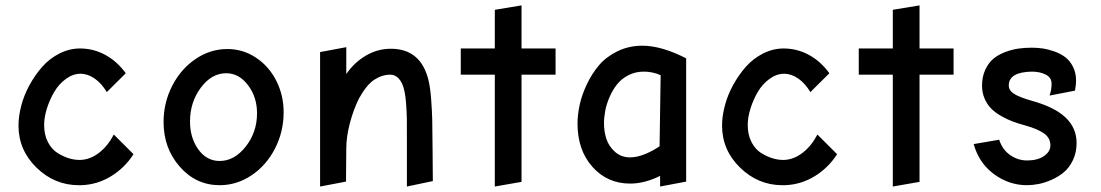

<svg xmlns="http://www.w3.org/2000/svg" viewBox="-20 -680 4041 705"><path d="M275.9 -92.8H271Q253.4 -92.8 233.6 -98.6Q213.9 -104.5 192.1 -117.7Q170.4 -130.9 156.2 -157.7Q142.1 -184.6 142.1 -221.2Q142.1 -249.5 152.3 -282Q162.6 -314.5 179.4 -343Q196.3 -371.6 222.2 -390.4Q248 -409.2 275.9 -409.2Q302.2 -409.2 327.6 -391.6Q353 -374 372.1 -341.8L441.9 -411.1Q409.2 -455.6 366 -478.8Q322.8 -502 273.9 -502Q234.4 -502 198 -483.4Q161.6 -464.8 135 -434.6Q108.4 -404.3 88.1 -367.2Q67.9 -330.1 57.9 -291.5Q47.9 -252.9 47.9 -219.2Q47.9 -128.9 114 -64.5Q180.2 0 269 0H278.8Q336.9 -2 387.2 -32.5Q437.5 -63 470.2 -113.8L397.9 -186Q376 -144 343.8 -119.1Q311.5 -94.2 275.9 -92.8Z M786.6 0Q849.6 0 903.8 -36.4Q958 -72.8 989.7 -134.5Q1021.5 -196.3 1021.5 -268.1Q1021.5 -330.1 994.6 -383.3Q967.8 -436.5 919.9 -468.3Q872.1 -500 814.9 -500Q752.4 -500 698.5 -463.6Q644.5 -427.2 612.5 -365.2Q580.6 -303.2 580.6 -231.9Q580.6 -135.7 640.1 -67.9Q699.7 0 786.6 0ZM810.5 -411.1Q857.4 -411.1 890.6 -367.4Q923.8 -323.7 923.8 -264.2Q923.8 -194.3 882.1 -141.6Q840.3 -88.9 786.6 -88.9Q738.8 -88.9 708.3 -131.3Q677.7 -173.8 677.7 -233.9Q677.7 -304.7 717.3 -357.9Q756.8 -411.1 810.5 -411.1Z M1474.1 4.9 1569.3 -15.1 1568.4 -127Q1567.9 -208.5 1567.1 -240Q1566.4 -271.5 1563.2 -314.7Q1560.1 -357.9 1553.2 -386.2Q1524.9 -501 1415 -501Q1366.7 -501 1324 -476.1Q1281.2 -451.2 1251.5 -408.2V-506.8L1155.3 -488.8V4.9L1250.5 -13.2L1251.5 -134.8Q1251.5 -177.2 1264.6 -227.5Q1277.8 -277.8 1298.3 -318.8Q1326.7 -369.6 1355 -387.7Q1383.3 -405.8 1413.1 -405.8Q1431.2 -405.8 1444.3 -391.4Q1457.5 -377 1463.4 -352.1Q1468.8 -332 1471.2 -298.3Q1473.6 -264.6 1473.9 -240.7Q1474.1 -216.8 1474.1 -157.2Z M2020 -502H1895V-660.2L1796.9 -644V-502H1671.9V-405.8H1796.9V4.9L1895 -12.2V-405.8H2020Z M2499.5 -465.8Q2408.7 -512.2 2338.9 -512.2Q2289.1 -512.2 2247.6 -491.9Q2206.1 -471.7 2179.7 -440.7Q2153.3 -409.7 2134.8 -370.4Q2116.2 -331.1 2108.4 -294.7Q2100.6 -258.3 2100.6 -226.1Q2100.6 -128.9 2155.3 -67.4Q2210 -5.9 2293.9 -5.9Q2347.2 -5.9 2403.8 -34.2V4.9L2499.5 -13.2ZM2197.8 -227.1Q2197.8 -249 2202.4 -273.4Q2207 -297.9 2218.3 -323.7Q2229.5 -349.6 2245.6 -370.1Q2261.7 -390.6 2287.4 -403.8Q2313 -417 2343.8 -417Q2377 -417 2405.8 -403.8L2401.9 -143.1Q2379.9 -127.4 2349.9 -114.7Q2319.8 -102.1 2292.5 -102.1Q2260.3 -102.5 2237.8 -122.8Q2215.3 -143.1 2206.5 -170.2Q2197.8 -197.3 2197.8 -227.1Z M2859.4 -92.8H2854.5Q2836.9 -92.8 2817.1 -98.6Q2797.4 -104.5 2775.6 -117.7Q2753.9 -130.9 2739.7 -157.7Q2725.6 -184.6 2725.6 -221.2Q2725.6 -249.5 2735.8 -282Q2746.1 -314.5 2762.9 -343Q2779.8 -371.6 2805.7 -390.4Q2831.5 -409.2 2859.4 -409.2Q2885.7 -409.2 2911.1 -391.6Q2936.5 -374 2955.6 -341.8L3025.4 -411.1Q2992.7 -455.6 2949.5 -478.8Q2906.2 -502 2857.4 -502Q2817.9 -502 2781.5 -483.4Q2745.1 -464.8 2718.5 -434.6Q2691.9 -404.3 2671.6 -367.2Q2651.4 -330.1 2641.4 -291.5Q2631.3 -252.9 2631.3 -219.2Q2631.3 -128.9 2697.5 -64.5Q2763.7 0 2852.5 0H2862.3Q2920.4 -2 2970.7 -32.5Q3021 -63 3053.7 -113.8L2981.4 -186Q2959.5 -144 2927.2 -119.1Q2895 -94.2 2859.4 -92.8Z M3481.4 -502H3356.4V-660.2L3258.3 -644V-502H3133.3V-405.8H3258.3V4.9L3356.4 -12.2V-405.8H3481.4Z M3745.1 -219.2Q3789.1 -207 3813 -190.4Q3836.9 -173.8 3836.9 -146Q3836.9 -123 3813.2 -106.9Q3789.6 -90.8 3751 -90.8Q3717.8 -90.8 3689.2 -110.6Q3660.6 -130.4 3648.9 -167L3555.2 -150.9Q3574.7 -81.1 3629.9 -40.5Q3685.1 0 3751 0Q3770.5 0 3792.7 -4.2Q3814.9 -8.3 3840.6 -19.5Q3866.2 -30.8 3886.2 -47.4Q3906.2 -64 3919.7 -92Q3933.1 -120.1 3933.1 -154.8Q3933.1 -210.4 3892.3 -248.8Q3851.6 -287.1 3768.1 -310.1Q3723.6 -322.8 3703.9 -335.2Q3684.1 -347.7 3684.1 -366.2Q3684.1 -415.5 3769 -417Q3797.9 -417 3819.6 -406.2Q3841.3 -395.5 3841.3 -372.1Q3841.3 -350.6 3834 -329.1L3927.2 -347.2Q3931.2 -369.1 3931.2 -383.8Q3931.2 -412.6 3919.9 -434.8Q3908.7 -457 3891.6 -470Q3874.5 -482.9 3851.8 -491Q3829.1 -499 3809.1 -502Q3789.1 -504.9 3769 -504.9Q3743.7 -504.9 3720.2 -501.7Q3696.8 -498.5 3671.4 -489Q3646 -479.5 3627.9 -464.6Q3609.9 -449.7 3597.9 -424.1Q3585.9 -398.4 3585.9 -365.2Q3585.9 -339.4 3595.5 -317.6Q3605 -295.9 3619.9 -281Q3634.8 -266.1 3656.7 -253.7Q3678.7 -241.2 3699.2 -233.6Q3719.7 -226.1 3745.1 -219.2Z"/></svg>

Font: Comic Neue Angular
Style: Bold
Weight: 700
Designer: Craig Rozynski
Foundry: Craig Rozynski
Version: Version 2.003